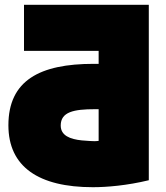

<svg xmlns="http://www.w3.org/2000/svg" viewBox="-20 -743 690 800"><path d="M15 -221C15 -48 141 37 367 37C425 37 509 30 600 8V-723H80V-531H391V-477H370C146 -477 15 -408 15 -221ZM233 -220C233 -277 288 -288 375 -288H391V-156C378 -155 382 -153 321 -158C272 -163 233 -178 233 -220Z"/></svg>

Font: Repo ExtraBlack
Style: Regular
Weight: 400
Designer: Stefan Peev
Foundry: Context Ltd
Version: Version 001.502